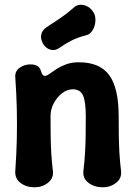

<svg xmlns="http://www.w3.org/2000/svg" viewBox="-20 -781 580 817"><path d="M45 -452Q43 -478 63.5 -492.5Q84 -507 109 -507Q127 -507 138.5 -500.5Q150 -494 155 -477Q157 -468 162.5 -462Q168 -456 177 -459Q183 -461 194.5 -469.5Q206 -478 222.5 -488.5Q239 -499 262 -507.5Q285 -516 315 -516Q405 -516 445 -461Q485 -406 485 -286Q485 -244 485.5 -206.5Q486 -169 488 -132.5Q490 -96 495 -54Q499 -23 474.5 -3.5Q450 16 417 16Q381 16 356 -3.5Q331 -23 335 -54Q340 -96 342 -132.5Q344 -169 344.5 -206.5Q345 -244 345 -286Q345 -350 333 -375.5Q321 -401 290 -401Q266 -401 244.5 -384.5Q223 -368 209 -342Q195 -316 195 -286Q195 -244 195.5 -206.5Q196 -169 198 -132.5Q200 -96 205 -54Q209 -23 184.5 -3.5Q160 16 127 16Q92 16 67.5 -2.5Q43 -21 45 -53Q50 -123 51.5 -187.5Q53 -252 51.5 -317.5Q50 -383 45 -452ZM234 -578Q215 -564 195 -569.5Q175 -575 163 -595L162 -597Q152 -616 155.5 -634Q159 -652 178 -665Q207 -684 236 -703.5Q265 -723 292 -747Q304 -759 319 -760.5Q334 -762 349 -755Q364 -748 374 -734L378 -728Q387 -714 386 -692.5Q385 -671 374.5 -653Q364 -635 347 -631Q311 -622 283.5 -608Q256 -594 234 -578Z"/></svg>

Font: Winky Sans SemiBold
Style: Regular
Weight: 600
Designer: Simon Atzbach
Foundry: typofactur
Version: Version 1.205